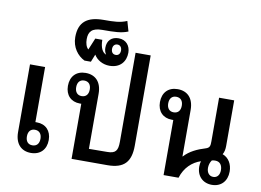

<svg xmlns="http://www.w3.org/2000/svg" viewBox="-94 -1085 1684 1239"><g transform="rotate(10 748.0 -465.5)"><path d="M173 -554H74V-110C74 -34 115 8 178 8C240 8 278 -32 278 -94C278 -154 241 -193 183 -193C179 -193 176 -193 173 -193ZM179 -144C208 -144 224 -124 224 -93C224 -61 208 -42 179 -42C151 -42 135 -61 135 -93C135 -125 151 -144 179 -144Z M831 -746H732V-162C732 -104 717 -84 662 -84L543 -83V-444C543 -521 502 -562 438 -562C376 -562 339 -522 339 -460C339 -400 376 -361 434 -361C437 -361 441 -361 444 -361V0H679C788 0 831 -49 831 -155ZM437 -410C409 -410 393 -430 393 -461C393 -493 409 -512 437 -512C466 -512 482 -493 482 -461C482 -429 466 -410 437 -410Z M580 -634C651 -634 686 -681 686 -738C686 -783 658 -819 609 -819C563 -819 534 -792 534 -744C534 -727 539 -712 547 -701C523 -709 506 -739 506 -791H460L428 -714C413 -727 406 -751 406 -778C406 -828 429 -854 495 -854C574 -854 619 -855 663 -873L644 -939C600 -920 559 -919 492 -919C384 -919 331 -876 331 -778C331 -711 370 -661 416 -639H458L478 -689C496 -658 534 -634 580 -634ZM608 -710C589 -710 578 -723 578 -744C578 -764 589 -778 608 -778C626 -778 637 -764 637 -744C637 -723 626 -710 608 -710Z M1364 8C1424 8 1463 -33 1463 -96C1463 -144 1440 -184 1399 -199C1409 -215 1412 -235 1412 -255V-554H1313V-268C1313 -239 1311 -225 1284 -217C1234 -202 1183 -179 1148 -140H1146V-444C1146 -521 1105 -562 1041 -562C979 -562 942 -522 942 -460C942 -400 979 -361 1037 -361C1040 -361 1044 -361 1047 -361V0H1145C1166 -69 1214 -112 1269 -130C1266 -119 1264 -107 1264 -95C1264 -32 1305 8 1364 8ZM1040 -410C1012 -410 996 -430 996 -461C996 -493 1012 -512 1040 -512C1069 -512 1085 -493 1085 -461C1085 -429 1069 -410 1040 -410ZM1364 -44C1337 -44 1321 -66 1321 -96C1321 -113 1326 -132 1337 -147C1344 -149 1351 -150 1359 -150C1392 -150 1406 -126 1406 -95C1406 -65 1391 -44 1364 -44Z"/></g></svg>

Font: Noto Sans Thai Looped SemiCondensed Medium
Style: Regular
Weight: 500
Width: 4
Designer: Sasikarn Vongin, Ben Mitchell
Foundry: The Fontpad Ltd
Version: Version 1.001